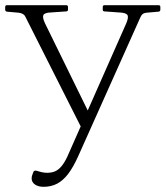

<svg xmlns="http://www.w3.org/2000/svg" viewBox="-55 -508 638 740"><path d="M113 212Q92 212 79.5 203Q67 194 67 180Q67 172 69.5 166Q72 160 74 154Q78 148 85 150Q95 153 105.5 155.5Q116 158 127 158Q146 158 160 151Q174 144 186.5 127Q199 110 211 81L432 -419Q442 -443 435.5 -451Q429 -459 404 -460L348 -464Q341 -464 341 -471V-481Q341 -488 348 -488H556Q563 -488 563 -481V-471Q563 -464 556 -463L509 -459Q500 -458 494.5 -453.5Q489 -449 485 -439L246 95Q227 137 207.5 162.5Q188 188 165 200Q142 212 113 212ZM43 -443Q40 -450 33 -454Q26 -458 17 -459L-28 -463Q-35 -464 -35 -471V-481Q-35 -488 -28 -488H200Q207 -488 207 -481V-471Q207 -464 200 -464L141 -460Q116 -459 112 -449.5Q108 -440 119 -417L295 -58L266 -1Z"/></svg>

Font: Hahmlet ExtraLight
Style: Regular
Weight: 250
Designer: Minjoo Ham & Mark Frömberg
Foundry: hypertype
Version: Version 1.002